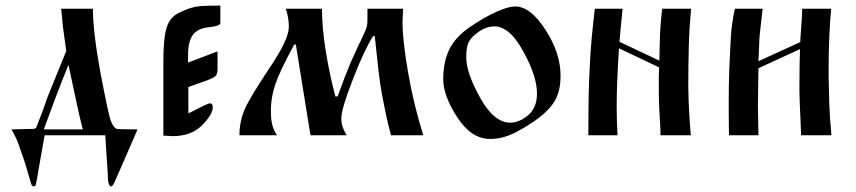

<svg xmlns="http://www.w3.org/2000/svg" viewBox="-20 -482 3049 684"><path d="M355 0H139L117 124L113 149Q109 170 107.5 176Q106 182 100 182Q93 182 90 169L84 149Q74 114 65.5 88Q57 62 51 46Q41 14 21 -21L102 -23Q108 -25 110 -29.5Q112 -34 122 -61Q133 -88 143 -118Q148 -134 160 -162.5Q172 -191 189 -234L216 -300L204 -388L198 -451H311Q311 -369 338 -222Q352 -149 361 -106.5Q370 -64 375 -51Q385 -26 396 -23Q402 -22 420.5 -21.5Q439 -21 470 -21Q454 15 438.5 51.5Q423 88 407 124L391 160Q382 182 376 182Q364 182 364 139ZM136 -21H275Q269 -44 263.5 -67.5Q258 -91 253 -115Q248 -137 243.5 -159.5Q239 -182 234 -204L224 -251Q201 -195 179 -137Q157 -79 136 -21Z M562 1V-265Q562 -347 574 -385Q586 -423 621 -438Q646 -450 664.5 -455Q683 -460 705.5 -461Q728 -462 765 -462V-399Q763 -389 724 -385Q684 -381 667 -357.5Q650 -334 650 -287V-259L755 -299V-237Q755 -219 748.5 -212Q742 -205 716 -195L651 -172V-78Q665 -85 679 -92Q693 -99 707 -106Q725 -114 727 -114Q738 -114 738 -100Q738 -74 699 -35Q661 3 595 3Z M998 -451H1127Q1127 -417 1130.5 -378.5Q1134 -340 1141 -297Q1148 -254 1156.5 -214.5Q1165 -175 1175 -138L1183 -139Q1197 -178 1208.5 -208Q1220 -238 1229 -259Q1239 -280 1248 -300.5Q1257 -321 1267 -341Q1287 -382 1288 -394Q1289 -401 1289 -415Q1289 -429 1289 -451H1416L1414 -404Q1414 -370 1419 -325Q1424 -280 1434 -223Q1454 -108 1488 0H1373Q1363 -36 1355.5 -72Q1348 -108 1341 -144Q1334 -181 1328 -233.5Q1322 -286 1315 -354L1309 -353Q1277 -303 1237 -199Q1196 -94 1196 -61Q1196 -43 1200.5 -30Q1205 -17 1215 0H1086L1034 -323H1028Q1003 -277 986 -241.5Q969 -206 961 -182Q945 -135 945 -89Q945 -53 951 -33.5Q957 -14 967 0H833Q833 -48 851 -91Q861 -114 883 -150.5Q905 -187 939 -238Q1009 -341 1009 -386Q1009 -420 998 -451Z M1559 -200Q1559 -260 1580 -304.5Q1601 -349 1653 -385Q1706 -421 1748.5 -440Q1791 -459 1815 -459Q1870 -459 1923 -376Q1977 -294 1977 -212Q1977 -161 1959 -127.5Q1941 -94 1902 -64Q1864 -35 1818 -11Q1772 13 1726 13Q1659 13 1609 -64Q1559 -141 1559 -200ZM1641 -278Q1641 -222 1691 -133Q1740 -45 1798 -45Q1829 -45 1861 -71Q1893 -98 1893 -149Q1893 -211 1844 -299Q1796 -388 1741 -388Q1727 -388 1711 -382.5Q1695 -377 1675 -361Q1656 -346 1648.5 -329Q1641 -312 1641 -278Z M2185 -310Q2181 -247 2179 -196.5Q2177 -146 2177 -107Q2177 -69 2178 -42Q2179 -15 2180 0H2076Q2076 -77 2077 -135Q2078 -193 2081 -243Q2083 -293 2087.5 -342Q2092 -391 2099 -451H2198Q2195 -421 2192 -391.5Q2189 -362 2187 -333L2329 -266Q2330 -291 2330.5 -335Q2331 -379 2339 -451H2442Q2439 -419 2437 -387.5Q2435 -356 2434 -323Q2433 -285 2432.5 -248.5Q2432 -212 2432 -174Q2433 -93 2441 0H2333Q2333 -23 2331.5 -44.5Q2330 -66 2328.5 -95.5Q2327 -125 2327 -171Q2327 -186 2327 -204Q2327 -222 2328 -242Z M2682 -239Q2682 -232 2681.5 -213Q2681 -194 2681 -171.5Q2681 -149 2680.5 -130Q2680 -111 2680 -104L2682 0H2577Q2577 0 2576.5 -33.5Q2576 -67 2576 -113Q2576 -143 2576.5 -175Q2577 -207 2578 -235Q2581 -299 2583.5 -347.5Q2586 -396 2598 -451H2697Q2693 -415 2690.5 -394.5Q2688 -374 2686.5 -358Q2685 -342 2684.5 -321Q2684 -300 2682 -264L2831 -332Q2831 -343 2833 -367Q2835 -391 2836.5 -415.5Q2838 -440 2838 -451H2941Q2937 -411 2934.5 -353Q2932 -295 2932 -244Q2932 -224 2932 -208Q2933 -169 2933.5 -147Q2934 -125 2934.5 -108Q2935 -91 2936.5 -67.5Q2938 -44 2942 0H2834Q2833 -32 2831 -71.5Q2829 -111 2828 -154Q2828 -167 2828 -182Q2828 -213 2828.5 -246.5Q2829 -280 2830 -307Z"/></svg>

Font: Pochaevsk
Style: Regular
Weight: 400
Version: Version 1.210; ttfautohint (v1.8.4.7-5d5b)